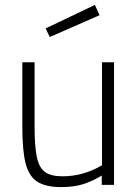

<svg xmlns="http://www.w3.org/2000/svg" viewBox="-20 -754 561 783"><path d="M71 0ZM71 -239V-500H121V-242Q121 -158 130 -114.5Q139 -71 163 -53Q187 -35 235 -35Q319 -35 396 -80V-500H445V0H395V-38Q355 -14 317.5 -2.5Q280 9 230 9Q166 9 132 -13Q98 -35 84.5 -87.5Q71 -140 71 -239ZM166 -638 367 -734 386 -692 183 -603Z"/></svg>

Font: Cairo Light
Style: Regular
Weight: 300
Designer: Mohamed Gaber, the designers of Titillium
Foundry: Kief Type Foundry
Version: Version 2.009; ttfautohint (v1.5.33-1714) -l 8 -r 50 -G 200 